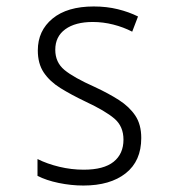

<svg xmlns="http://www.w3.org/2000/svg" viewBox="-20 -563 540 594"><path d="M238 11Q200 11 161.5 3Q123 -5 96 -19V-71Q126 -56 163.5 -47Q201 -38 239 -38Q301 -38 331.5 -62.5Q362 -87 362 -131Q362 -172 334 -196Q306 -220 244 -249Q200 -270 167 -290.5Q134 -311 115.5 -338.5Q97 -366 97 -407Q97 -468 142.5 -505.5Q188 -543 270 -543Q310 -543 344.5 -534.5Q379 -526 407 -512L389 -465Q362 -479 330.5 -487Q299 -495 267 -495Q213 -495 182 -472.5Q151 -450 151 -409Q151 -370 179.5 -346.5Q208 -323 273 -294Q316 -274 348 -253.5Q380 -233 398.5 -205.5Q417 -178 417 -136Q417 -65 369 -27Q321 11 238 11Z"/></svg>

Font: Noto Sans Mono ExtraCondensed Light
Style: Regular
Weight: 300
Width: 2
Designer: Monotype Design Team
Foundry: Monotype Imaging Inc.
Version: Version 2.014; ttfautohint (v1.8.4.7-5d5b)